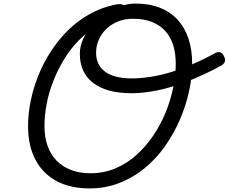

<svg xmlns="http://www.w3.org/2000/svg" viewBox="-20 -1035 1280 1075"><path d="M739 -1015Q817 -1015 876 -991.5Q935 -968 975 -924Q1015 -880 1035.5 -818Q1056 -756 1056 -678Q1056 -604 1038.5 -524Q1021 -444 987.5 -366Q954 -288 905 -218Q856 -148 792 -95Q728 -42 649.5 -11Q571 20 480 20Q400 20 336.5 -3.5Q273 -27 228.5 -72Q184 -117 160.5 -181.5Q137 -246 137 -328Q137 -396 151.5 -468Q166 -540 194 -610.5Q222 -681 264 -746Q306 -811 360.5 -865Q415 -919 482.5 -956.5Q550 -994 629 -1010Q656 -1014 668.5 -1008.5Q681 -1003 685 -986Q690 -967 683 -955.5Q676 -944 654 -939Q585 -925 527 -891.5Q469 -858 421.5 -809.5Q374 -761 338.5 -702.5Q303 -644 278 -580Q253 -516 241 -452Q229 -388 229 -328Q229 -267 246.5 -218Q264 -169 297.5 -135Q331 -101 378.5 -83Q426 -65 486 -65Q561 -65 625.5 -92Q690 -119 743 -166.5Q796 -214 837.5 -275Q879 -336 907 -404.5Q935 -473 949.5 -543.5Q964 -614 964 -679Q964 -738 949 -784.5Q934 -831 903.5 -863.5Q873 -896 828.5 -913Q784 -930 724 -930Q679 -930 641.5 -915Q604 -900 576.5 -874Q549 -848 533.5 -813.5Q518 -779 518 -739Q518 -707 530 -680.5Q542 -654 566.5 -635Q591 -616 629 -606Q667 -596 720 -596Q782 -596 855.5 -610.5Q929 -625 1012.5 -657Q1096 -689 1185 -738Q1201 -746 1213.5 -742Q1226 -738 1234 -720Q1243 -703 1239 -690.5Q1235 -678 1219 -668Q1116 -612 1026 -578Q936 -544 859 -528.5Q782 -513 717 -513Q645 -513 591 -528Q537 -543 500 -572Q463 -601 445 -641.5Q427 -682 427 -734Q427 -775 445 -815.5Q463 -856 494.5 -892Q526 -928 566.5 -955.5Q607 -983 651.5 -999Q696 -1015 739 -1015Z"/></svg>

Font: Playwrite MX
Style: Regular
Weight: 400
Designer: Veronika Burian, José Scaglione
Foundry: TypeTogether
Version: Version 1.002